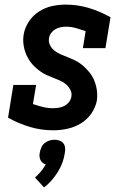

<svg xmlns="http://www.w3.org/2000/svg" viewBox="-20 -558 540 834"><path d="M211 8Q158 8 108.5 -7Q59 -22 15 -47L38 -189H137L123 -106Q144 -99 165.5 -93.5Q187 -88 210 -88Q223 -88 235.5 -90Q248 -92 259.5 -98Q271 -104 279.5 -114.5Q288 -125 290 -138Q293 -154 285.5 -168Q278 -182 266.5 -192Q255 -202 240.5 -208Q226 -214 211.5 -220Q197 -226 183 -232Q169 -238 156.5 -247Q144 -256 132.5 -266.5Q121 -277 112 -289.5Q103 -302 96.5 -315.5Q90 -329 86 -344.5Q82 -360 81 -376Q80 -392 83 -409Q88 -438 105.5 -464.5Q123 -491 149.5 -508Q176 -525 205.5 -531.5Q235 -538 265 -538Q318 -538 367 -523Q416 -508 460 -483L438 -349H340L352 -423Q331 -430 310 -436Q289 -442 266 -442Q254 -442 242.5 -439.5Q231 -437 220.5 -431Q210 -425 202.5 -415Q195 -405 193 -393Q190 -377 197 -362.5Q204 -348 216 -338.5Q228 -329 242.5 -322.5Q257 -316 271.5 -310.5Q286 -305 300 -298.5Q314 -292 326.5 -283.5Q339 -275 350 -264Q361 -253 370.5 -241Q380 -229 386.5 -215Q393 -201 397 -185.5Q401 -170 402 -154Q403 -138 401 -122Q395 -91 376.5 -64.5Q358 -38 330.5 -21.5Q303 -5 272 1.5Q241 8 211 8ZM171 256 132 213Q146 201 158 186.5Q170 172 179 156Q171 154 165 149Q159 144 155.5 136.5Q152 129 151.5 120.5Q151 112 153 104Q155 93 160 82Q165 71 174 63.5Q183 56 194.5 52.5Q206 49 217 49Q228 49 238 52.5Q248 56 254.5 63.5Q261 71 262.5 82Q264 93 262 104Q259 126 251.5 147Q244 168 232 187.5Q220 207 205 224.5Q190 242 171 256Z"/></svg>

Font: Iosevka Slab
Style: Bold Italic
Weight: 700
Italic angle: -9°
Monospace: yes
Designer: Belleve Invis
Foundry: Belleve Invis
Version: Version 11.1.0; ttfautohint (v1.8.3)